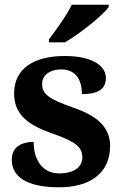

<svg xmlns="http://www.w3.org/2000/svg" viewBox="-20 -786 528 816"><path d="M188 -619V-606H256C319 -642 417 -721 442 -756V-766H285C264 -721 217 -657 188 -619ZM231 10C369 10 448 -55 448 -166C448 -250 385 -296 296 -327C187 -365 159 -386 159 -429C159 -470 197 -491 240 -491C298 -491 328 -452 328 -386C401 -386 430 -410 430 -455C430 -501 381 -548 255 -548C126 -548 40 -496 40 -389C40 -299 99 -254 207 -217C301 -184 330 -161 330 -117C330 -80 300 -49 231 -49C166 -49 123 -100 123 -183C88 -183 30 -172 30 -107C30 -40 86 10 231 10Z"/></svg>

Font: Noto Serif Test
Style: Bold
Weight: 700
Version: Version 1.000